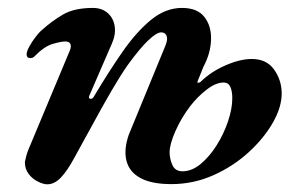

<svg xmlns="http://www.w3.org/2000/svg" viewBox="-20 -453 767 487"><path d="M99.6 14.5Q90.5 14.5 76.7 7.9Q62.8 1.3 52.9 -11.5Q43.1 -24.2 43.1 -41.7Q43.9 -46.7 45.9 -54.6Q47.9 -62.6 51.3 -71.7L157.2 -325Q161.4 -335.5 158.5 -341.7Q155.5 -347.8 145.2 -347.8Q135.1 -347.8 113.7 -341.6Q92.2 -335.4 67.4 -310Q63.4 -305.2 55.6 -305.7Q47.9 -306.2 47.5 -314.8Q47.5 -322.5 54 -334.4Q60.5 -346.4 69.9 -358.8Q79.4 -371.3 86.6 -377.1Q111.8 -399.8 139.9 -416.2Q168 -432.7 215.2 -432.9Q238.2 -432.9 252.9 -420.2Q267.6 -407.5 270.9 -386.4Q274.1 -365.4 263.6 -342L206.6 -210.4Q203.6 -203.4 208.9 -202.4Q214.3 -201.4 218.1 -208Q255.2 -270.4 290.6 -321.4Q326 -372.3 363 -402.6Q400 -432.9 441.8 -432.9Q480.5 -432.9 498.4 -410Q516.4 -387.1 515.3 -352.5Q514.3 -317.8 495.9 -283.4L481.4 -247.4Q479.4 -243.3 482.7 -243.1Q486 -242.9 488.8 -245.4Q514.5 -270.8 551.7 -287.1Q589 -303.4 618.5 -303.4Q655.6 -303.4 674.7 -277.3Q693.7 -251.1 694.5 -218.3Q695.3 -183.2 672.8 -143.1Q650.2 -103 610.9 -67Q571.6 -31 521.1 -8.5Q470.5 14 414.6 14Q364.6 14 336.3 -1.4Q307.9 -16.8 300.8 -45.2Q293.6 -73.5 306.6 -111.1L399.6 -337.3Q406.2 -353.7 402.5 -362.2Q398.9 -370.7 389.5 -370.9Q377.6 -371.3 355.9 -350.5Q334.2 -329.8 304.5 -288.8Q285.4 -261.6 262.6 -222.4Q239.8 -183.1 216 -139.2Q192.2 -95.3 168.9 -53.4Q151.1 -20.2 134.6 -2.8Q118.2 14.5 99.6 14.5ZM442.9 -18.5Q466.6 -18.5 489.1 -37.2Q511.6 -55.9 529.7 -84.8Q547.8 -113.6 558.5 -145.6Q569.2 -177.6 569.2 -203.9Q569.2 -221.7 564.2 -232.7Q559.2 -243.7 547.4 -243.7Q527.5 -243.7 504.2 -225.7Q480.9 -207.7 462.2 -183.4Q440.3 -154.8 425.2 -121Q410.2 -87.1 410.2 -66.8Q410.2 -50.6 417.2 -34.5Q424.3 -18.5 442.9 -18.5Z"/></svg>

Font: EB Garamond
Style: Italic
Weight: 400
Italic angle: -17.2°
Designer: Georg Duffner and Octavio Pardo
Foundry: Georg Duffner
Version: Version 1.001